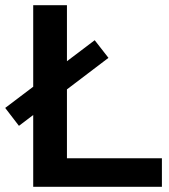

<svg xmlns="http://www.w3.org/2000/svg" viewBox="-24 -720 653 740"><path d="M104 -700H234V-110H600V0H104ZM-4 -304 341 -565 394 -497 49 -235Z"/></svg>

Font: Montserrat Alternates SemiBold
Style: Regular
Weight: 600
Designer: Julieta Ulanovsky
Foundry: Julieta Ulanovsky
Version: Version 7.200